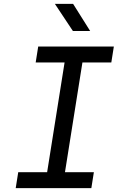

<svg xmlns="http://www.w3.org/2000/svg" viewBox="-20 -970 640 990"><path d="M356 -810H445L357 -950H263ZM61 0H451L464 -82H315L405 -648H554L567 -730H177L164 -648H313L223 -82H74Z"/></svg>

Font: JetBrains Mono
Style: Italic
Weight: 400
Italic angle: -9°
Monospace: yes
Designer: Philipp Nurullin, Konstantin Bulenkov
Foundry: JetBrains
Version: Version 2.305